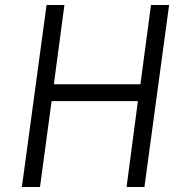

<svg xmlns="http://www.w3.org/2000/svg" viewBox="-20 -743 730 763"><path d="M528 -341 483 0H554L652 -723H580L538 -408H194L236 -723H165L67 0H139L185 -341Z"/></svg>

Font: United Sans Light
Style: Italic
Weight: 300
Italic angle: -8°
Designer: Pablo Impallari, Rodrigo Fuenzalida (Modified by Dan O. Williams)
Version: Version 1.000;PS 001.000;hotconv 1.0.88;makeotf.lib2.5.64775